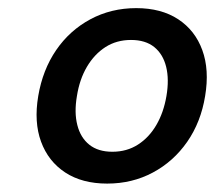

<svg xmlns="http://www.w3.org/2000/svg" viewBox="-20 -760 524 468"><path d="M241.2 -312.5Q180.2 -312.5 138.9 -339.6Q97.7 -366.7 80.1 -414.6Q62.5 -462.4 73.2 -525.9Q84 -589.8 116.9 -637.9Q149.9 -686 200.4 -713.1Q251 -740.2 312 -740.2Q373 -740.2 414.3 -713.1Q455.6 -686 473.1 -637.9Q490.7 -589.8 480 -525.9Q469.7 -462.4 436.3 -414.3Q402.8 -366.2 352.5 -339.4Q302.2 -312.5 241.2 -312.5ZM253.9 -390.1Q289.1 -390.1 316.2 -407.5Q343.3 -424.8 361.1 -455.3Q378.9 -485.8 385.7 -525.9Q392.6 -566.4 385 -597.2Q377.4 -627.9 356 -645.3Q334.5 -662.6 299.3 -662.6Q264.2 -662.6 237.1 -645.3Q210 -627.9 191.9 -597.2Q173.8 -566.4 167.5 -525.9Q160.6 -485.8 168.5 -455.1Q176.3 -424.3 197.8 -407.2Q219.2 -390.1 253.9 -390.1Z"/></svg>

Font: Inter 24pt Medium
Style: Italic
Weight: 500
Italic angle: -9.3988°
Designer: Rasmus Andersson
Foundry: rsms
Version: Version 4.001;git-66647c0bb